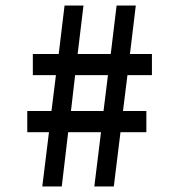

<svg xmlns="http://www.w3.org/2000/svg" viewBox="-20 -670 640 690"><path d="M319 0 343 -195H225L202 0H132L156 -195H78V-271H165L181 -400H98V-476H191L212 -650H280L259 -476H378L399 -650H468L447 -476H526V-400H438L422 -271H506V-195H413L389 0ZM352 -271 368 -400H250L235 -271Z"/></svg>

Font: TypoPRO Source Code Pro
Style: Regular
Weight: 600
Monospace: yes
Designer: Paul D. Hunt, Teo Tuominen
Foundry: Adobe Systems Incorporated
Version: Version 2.010;PS 1.0;hotconv 1.0.84;makeotf.lib2.5.63406